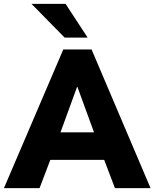

<svg xmlns="http://www.w3.org/2000/svg" viewBox="-38 -975 800 995"><path d="M290 -718.8H436.5L742.2 0H557.6L502 -146.5H222.7L167 0H-17.6ZM449.2 -289.1 363.3 -524.4H361.3L275.4 -289.1ZM125 -955.1H301.8L416 -780.3H296.9Z"/></svg>

Font: Min Sans Black
Style: Regular
Weight: 900
Designer: Jinseong-Kim, NotoSansCJK, Nunito
Foundry: Jinseong-Kim
Version: Version 1.000